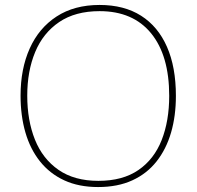

<svg xmlns="http://www.w3.org/2000/svg" viewBox="-20 -745 794 775"><path d="M690 -358Q690 -277 670.5 -210Q651 -143 612 -93.5Q573 -44 514 -17Q455 10 376 10Q298 10 239.5 -17Q181 -44 141.5 -93.5Q102 -143 82.5 -210.5Q63 -278 63 -359Q63 -467 100 -549.5Q137 -632 208.5 -678.5Q280 -725 382 -725Q481 -725 549.5 -681.5Q618 -638 654 -556Q690 -474 690 -358ZM90 -359Q90 -259 121 -181.5Q152 -104 216 -59.5Q280 -15 377 -15Q475 -15 538.5 -58.5Q602 -102 632.5 -179.5Q663 -257 663 -358Q663 -521 590 -610.5Q517 -700 382 -700Q284 -700 219 -656Q154 -612 122 -535Q90 -458 90 -359Z"/></svg>

Font: Noto Sans Khmer Thin
Style: Regular
Weight: 250
Version: Version 2.003